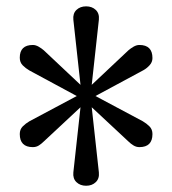

<svg xmlns="http://www.w3.org/2000/svg" viewBox="-20 -681 540 602"><path d="M250 -98.6Q231.4 -98.6 219.7 -109.9Q208 -121.1 210 -140.6L232.4 -344.7L117.2 -237.3Q110.4 -230.5 102.1 -225.1Q93.8 -219.7 83 -219.7Q42 -219.7 42 -260.7Q42 -275.4 51.3 -284.7Q60.5 -293.9 72.3 -300.8L220.7 -379.9L72.3 -460Q60.5 -466.8 51.3 -476.1Q42 -485.4 42 -500Q42 -540 83 -540Q91.8 -540 101.1 -534.7Q110.4 -529.3 117.2 -523.4L232.4 -415L210 -619.1Q208 -638.7 219.7 -649.9Q231.4 -661.1 250 -661.1Q268.6 -661.1 280.3 -649.9Q292 -638.7 290 -619.1L267.6 -415L382.8 -523.4Q389.6 -529.3 398.9 -534.7Q408.2 -540 417 -540Q458 -540 458 -499Q458 -486.3 449.2 -476.6Q440.4 -466.8 429.7 -460.9L279.3 -379.9L427.7 -300.8Q439.5 -293.9 448.7 -284.7Q458 -275.4 458 -260.7Q458 -219.7 417 -219.7Q407.2 -219.7 398.4 -225.1Q389.6 -230.5 382.8 -237.3L267.6 -344.7L290 -140.6Q292 -121.1 280.3 -109.9Q268.6 -98.6 250 -98.6Z"/></svg>

Font: Kosugi Maru
Style: Regular
Weight: 400
Designer: MOTOYA
Version: Version 4.002